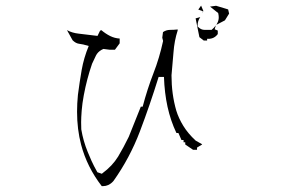

<svg xmlns="http://www.w3.org/2000/svg" viewBox="-20 -711 1040 669"><path d="M248.5 -321.8Q248.5 -260.3 262.7 -206.5Q283.2 -128.9 334.5 -62.5Q336.9 -62.5 339.4 -62.5Q348.6 -62.5 357.4 -66.4Q368.2 -71.8 375.5 -80.6Q432.6 -161.1 467.5 -253.2Q502.4 -345.2 532.7 -442.9H551.3Q553.2 -387.2 563.7 -339.1Q574.2 -291 594.7 -247.6H601.6L612.3 -223.1H619.6V-215.3H625.5V-207.5L652.8 -189H666.5V-196.8L684.1 -207.5V-208.5L661.6 -221.2Q634.8 -246.1 618.7 -272.5Q602.5 -298.8 594.2 -325.7Q577.6 -383.3 577.6 -448.2V-448.7Q581.5 -487.8 584.5 -528.3Q587.4 -568.8 599.1 -605V-608.4Q586.4 -606.9 572.8 -606.9Q559.1 -606.9 547.9 -599.1L545.4 -579.6L548.3 -568.4Q535.6 -509.3 514.6 -455.6Q493.7 -401.9 477.1 -339.4H470.7L428.7 -234.4Q411.1 -198.2 391.6 -165.5Q371.6 -132.8 336.4 -106.9L335 -105.5L319.3 -110.8Q306.6 -133.3 298.6 -151.1Q290.5 -168.9 285.6 -181.6Q270 -219.7 263.2 -260.3Q262.7 -270 262.7 -285.2Q262.7 -300.3 264.6 -325.4Q266.6 -350.6 272 -379.4Q282.7 -436.5 300.8 -488.8Q312 -513.7 314.5 -517.8Q316.9 -522 317.9 -523.4Q325.7 -534.2 340.3 -540.5L362.8 -537.6H380.4L397 -560.1V-576.7Q379.9 -577.6 364 -585.4Q348.1 -593.3 333 -606L328.6 -604L319.8 -585.9Q286.6 -590.3 253.9 -593.8Q231.4 -596.2 213.4 -606L232.9 -570.8Q243.7 -560.1 254.9 -558.6Q268.6 -557.1 289.1 -550.8Q272 -509.3 264.6 -467.3Q257.3 -425.3 251.5 -380.4Q248.5 -350.1 248.5 -321.8ZM706.1 -575.7Q726.6 -575.7 738.8 -592.3V-604.5L728 -608.9L731.9 -622.6Q726.6 -614.7 717.3 -606.9H692.9Q679.7 -606.9 669.4 -618.2L668.5 -619.6V-621.1Q668.5 -638.2 677.2 -650.4Q677.2 -650.9 677.7 -651.4L661.6 -647L674.8 -581.5L689.9 -569.8H701.7V-575.7ZM685.1 -664.6Q687 -668.5 688.5 -672.9L680.7 -691.4L670.9 -677.7L687 -671.9ZM742.2 -650.9Q742.2 -640.6 737.8 -631.8Q735.8 -627.9 733.9 -624.5L763.7 -640.1L778.3 -663.6L774.9 -678.2L732.9 -690.9L711.9 -688L740.2 -665.5Q742.2 -657.2 742.2 -650.9Z"/></svg>

Font: Bakudai
Style: Light
Weight: 300
Version: Version 1.48